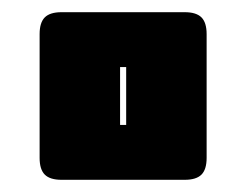

<svg xmlns="http://www.w3.org/2000/svg" viewBox="-20 -515 404 315"><path d="M283 -220H81Q62 -220 53.5 -228.5Q45 -237 45 -256V-459Q45 -478 53.5 -486.5Q62 -495 81 -495H283Q302 -495 310.5 -486.5Q319 -478 319 -459V-256Q319 -237 310.5 -228.5Q302 -220 283 -220ZM177 -310H187V-405H177Z"/></svg>

Font: Bungee Inline
Style: Regular
Weight: 400
Version: Version 1.000;PS 1.0;hotconv 1.0.72;makeotf.lib2.5.5900